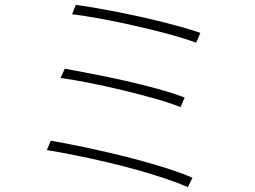

<svg xmlns="http://www.w3.org/2000/svg" viewBox="-20 -756 1040 783"><path d="M289 -736Q328 -731 379 -722Q430 -713 487 -701.5Q544 -690 601 -676.5Q658 -663 708.5 -649Q759 -635 797 -622L780 -582Q742 -596 692.5 -610Q643 -624 587 -637.5Q531 -651 474.5 -663Q418 -675 366.5 -684Q315 -693 274 -698ZM244 -476Q293 -467 357.5 -454.5Q422 -442 491 -426.5Q560 -411 623.5 -393.5Q687 -376 733 -358L716 -319Q672 -337 609.5 -354.5Q547 -372 478.5 -388.5Q410 -405 344.5 -418Q279 -431 227 -438ZM187 -182Q236 -174 296.5 -161.5Q357 -149 422 -134Q487 -119 550 -102Q613 -85 668.5 -67Q724 -49 765 -31L746 7Q707 -10 652 -28.5Q597 -47 534 -64.5Q471 -82 406 -97Q341 -112 280.5 -124Q220 -136 171 -144Z"/></svg>

Font: Noto Sans JP Thin ExtraLight
Style: Regular
Weight: 250
Version: Version 2.004-H2;hotconv 1.0.118;makeotfexe 2.5.65603